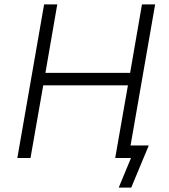

<svg xmlns="http://www.w3.org/2000/svg" viewBox="-20 -720 768 875"><path d="M627 -700 573 -388H187L241 -700H181L59 0H119L177 -331H563L505 0H577L521 135H578L658 -57H575L687 -700Z"/></svg>

Font: Fixel Display 20240404 Light
Style: Italic
Weight: 300
Italic angle: -10°
Designer: AlfaBravo + MacPaw
Foundry: Kyrylo Tkachov, Marchela Mozhyna, Serhii Makarenko, Maria Weinstein, Zakhar Kryvoshyya
Version: Version 1.211;Glyphs 3.2 (3225)